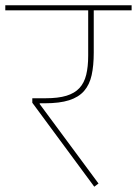

<svg xmlns="http://www.w3.org/2000/svg" viewBox="-40 -718 517 725"><path d="M82 -330V-347H132Q180 -347 211 -356.5Q242 -366 260 -385.5Q278 -405 285.5 -435.5Q293 -466 293 -508V-679H-20V-698H457V-679H314V-519Q314 -470 306 -434Q298 -398 277.5 -374.5Q257 -351 221 -339.5Q185 -328 129 -328H110V-325L332 -25L316 -13Z"/></svg>

Font: IBM Plex Sans Devanagari Thin
Style: Regular
Weight: 100
Designer: Mike Abbink, Paul van der Laan, Pieter van Rosmalen, Erin McLaughlin
Foundry: Bold Monday
Version: Version 1.1